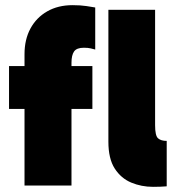

<svg xmlns="http://www.w3.org/2000/svg" viewBox="-20 -719 685 744"><path d="M75 0V-509Q75 -566 98 -608.5Q121 -651 163 -675Q205 -699 261 -699Q292 -699 315 -695.5Q338 -692 349 -690V-527Q342 -529 331.5 -531.5Q321 -534 305 -534Q277 -534 267 -519.5Q257 -505 257 -476V0ZM338 -297H15V-463H338ZM573 5Q528 5 488.5 -11.5Q449 -28 424.5 -66Q400 -104 400 -170V-681H581V-234Q581 -193 592.5 -183Q604 -173 626 -173V3Q618 4 601 4.5Q584 5 573 5Z"/></svg>

Font: Gabarito Black
Style: Regular
Weight: 900
Designer: Leandro Assis / Alvaro Franca / Felipe Casaprima
Foundry: Naipe Foundry
Version: Version 1.000